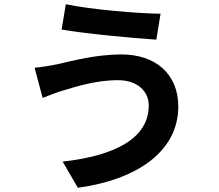

<svg xmlns="http://www.w3.org/2000/svg" viewBox="-20 -827 1040 910"><path d="M685 -327C685 -171 525 -89 277 -61L349 63C627 25 825 -108 825 -322C825 -479 714 -569 556 -569C439 -569 327 -540 254 -523C221 -516 178 -509 144 -506L182 -363C211 -374 250 -390 279 -398C330 -413 429 -447 539 -447C633 -447 685 -393 685 -327ZM292 -807 272 -687C387 -667 604 -647 721 -639L741 -762C635 -763 408 -782 292 -807Z"/></svg>

Font: Noto Sans Mono CJK HK
Style: Bold
Weight: 700
Designer: Ryoko NISHIZUKA 西塚涼子 (kana, bopomofo & ideographs); Paul D. Hunt (Latin, Greek & Cyrillic); Sandoll Communications 산돌커뮤니
Foundry: Adobe
Version: Version 2.004;hotconv 1.0.118;makeotfexe 2.5.65603